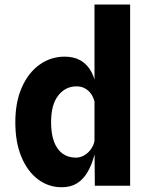

<svg xmlns="http://www.w3.org/2000/svg" viewBox="-20 -800 640 827"><path d="M246 6.5Q188.5 6.5 143.2 -27.8Q98 -62 72 -124.8Q46 -187.5 46 -273Q46 -360.5 74.2 -424Q102.5 -487.5 150.8 -521.8Q199 -556 258.5 -556Q295.5 -556 322.5 -542Q349.5 -528 367 -501.5Q384.5 -475 392 -438L409.5 -392L387 -362.5Q382 -382.5 371.2 -397Q360.5 -411.5 345 -419.8Q329.5 -428 309 -428Q262 -428 231 -388.8Q200 -349.5 200 -273.5Q200 -223 213 -189Q226 -155 250 -138Q274 -121 306.5 -121Q326 -121 343 -131Q360 -141 371.8 -157.5Q383.5 -174 387 -193L392.5 -171L387 -134Q375.5 -90 357 -58.5Q338.5 -27 311.2 -10.2Q284 6.5 246 6.5ZM388.5 0 387 -174V-780.5H540.5V0Z"/></svg>

Font: Spline Sans Mono
Style: Bold
Weight: 700
Designer: Eben Sorkin, Mirko Velimirovic
Foundry: Sorkin Type
Version: Version 1.004